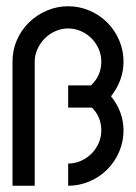

<svg xmlns="http://www.w3.org/2000/svg" viewBox="-20 -594 435 614"><path d="M20 -397Q20 -434 34 -466Q48 -498 72.5 -522Q97 -546 129.5 -560Q162 -574 198 -574Q234 -574 266.5 -560Q299 -546 323 -522Q347 -498 361 -465.5Q375 -433 375 -397Q375 -366 364.5 -338Q354 -310 335 -286Q354 -263 364.5 -235Q375 -207 375 -177Q375 -141 361 -108.5Q347 -76 323 -52Q299 -28 266.5 -14Q234 0 198 0V-71Q219 -71 238.5 -79.5Q258 -88 272.5 -102.5Q287 -117 295.5 -136.5Q304 -156 304 -177Q304 -220 274 -250H198V-321H271Q304 -352 304 -397Q304 -418 295.5 -437.5Q287 -457 272.5 -471.5Q258 -486 238.5 -494.5Q219 -503 198 -503Q177 -503 157.5 -494.5Q138 -486 123.5 -471.5Q109 -457 100 -437.5Q91 -418 91 -397V0H20V-397Z"/></svg>

Font: Googee
Style: Regular
Weight: 400
Designer: Peter Wiegel
Foundry: CATFonts Peter Wiegel
Version: 1.000